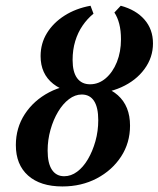

<svg xmlns="http://www.w3.org/2000/svg" viewBox="-20 -651 563 682"><path d="M201.6 11.3Q123.4 11.3 79.8 -27.4Q36.3 -66.1 36.3 -135.5Q36.3 -196.8 68.1 -245.6Q100 -294.4 154.4 -323Q208.9 -351.6 276.6 -351.6Q354.8 -351.6 398.4 -312.9Q441.9 -274.2 441.9 -204.8Q441.9 -143.5 410.1 -94.8Q378.2 -46 323.8 -17.3Q269.4 11.3 201.6 11.3ZM208.1 -25Q232.3 -25 254 -41.1Q275.8 -57.3 292.3 -85.5Q308.9 -113.7 319 -149.6Q329 -185.5 329 -224.2Q329 -269.4 314.1 -292.3Q299.2 -315.3 270.2 -315.3Q246.8 -315.3 225 -298.8Q203.2 -282.3 186.3 -254Q169.4 -225.8 159.3 -189.9Q149.2 -154 149.2 -116.1Q149.2 -71 164.5 -48Q179.8 -25 208.1 -25ZM292.7 -317.7Q213.7 -317.7 169 -353.2Q124.2 -388.7 124.2 -451.6Q124.2 -496.8 146.8 -533.5Q169.4 -570.2 209.3 -595.6Q249.2 -621 301.6 -630.6L312.1 -602.4Q290.3 -584.7 273.4 -560.1Q256.5 -535.5 247.2 -504.8Q237.9 -474.2 237.9 -437.9Q237.9 -395.2 254 -373.4Q270.2 -351.6 300 -351.6Q330.6 -351.6 355.6 -373Q380.6 -394.4 395.2 -430.6Q409.7 -466.9 409.7 -511.3Q409.7 -542.7 403.6 -566.1Q397.6 -589.5 386.3 -606.5L408.9 -630.6Q462.9 -616.1 493.1 -581.5Q523.4 -546.8 523.4 -496.8Q523.4 -446.8 493.1 -405.6Q462.9 -364.5 410.9 -341.1Q358.9 -317.7 292.7 -317.7Z"/></svg>

Font: Playfair 9pt
Style: Bold Italic
Weight: 700
Italic angle: -15.6°
Designer: Claus Eggers Sørensen
Foundry: Claus Eggers Sørensen
Version: Version 2.203